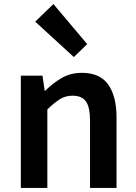

<svg xmlns="http://www.w3.org/2000/svg" viewBox="-20 -929 672 949"><path d="M83 0V-555H190L201 -480H203Q240 -517 284 -543Q328 -569 385 -569Q474 -569 515 -511Q556 -453 556 -348V0H425V-331Q425 -400 404.5 -428Q384 -456 339 -456Q303 -456 275.5 -438.5Q248 -421 214 -388V0ZM345 -647 154 -822 244 -909 411 -711Z"/></svg>

Font: Noto Sans JP SemiBold
Style: Regular
Weight: 600
Designer: Ryoko NISHIZUKA  (kana, bopomofo & ideographs); Paul D. Hunt (Latin, Greek & Cyrillic); Sandoll Communications , Soo-you
Foundry: Adobe
Version: Version 2.004-H2;hotconv 1.0.118;makeotfexe 2.5.65603